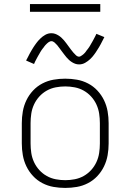

<svg xmlns="http://www.w3.org/2000/svg" viewBox="-20 -914 640 942"><path d="M300 8Q271 8 242.5 3Q214 -2 188 -15.5Q162 -29 142 -50.5Q122 -72 109.5 -98Q97 -124 92 -152.5Q87 -181 87 -210V-310Q87 -339 92 -367.5Q97 -396 109.5 -422Q122 -448 142 -469.5Q162 -491 188 -504.5Q214 -518 242.5 -523Q271 -528 300 -528Q329 -528 357.5 -523Q386 -518 412 -504.5Q438 -491 458 -469.5Q478 -448 490.5 -422Q503 -396 508 -367.5Q513 -339 513 -310V-210Q513 -181 508 -152.5Q503 -124 490.5 -98Q478 -72 458 -50.5Q438 -29 412 -15.5Q386 -2 357.5 3Q329 8 300 8ZM300 -30Q323 -30 346.5 -34.5Q370 -39 390.5 -50.5Q411 -62 427 -79.5Q443 -97 453 -118.5Q463 -140 466.5 -163.5Q470 -187 470 -210V-310Q470 -333 466.5 -356.5Q463 -380 453 -401.5Q443 -423 427 -440.5Q411 -458 390.5 -469.5Q370 -481 346.5 -485.5Q323 -490 300 -490Q277 -490 253.5 -485.5Q230 -481 209.5 -469.5Q189 -458 173 -440.5Q157 -423 147 -401.5Q137 -380 133.5 -356.5Q130 -333 130 -310V-210Q130 -187 133.5 -163.5Q137 -140 147 -118.5Q157 -97 173 -79.5Q189 -62 209.5 -50.5Q230 -39 253.5 -34.5Q277 -30 300 -30ZM368 -598Q358 -598 349.5 -601Q341 -604 333 -609Q325 -614 318.5 -620Q312 -626 306 -633Q300 -640 294.5 -647.5Q289 -655 283.5 -662Q278 -669 272 -677.5Q266 -686 260.5 -692.5Q255 -699 247.5 -705.5Q240 -712 232 -712Q228 -712 224 -710Q220 -708 217 -706Q214 -704 210.5 -700.5Q207 -697 203 -693Q199 -689 198 -687Q197 -685 195 -682.5Q193 -680 190.5 -677Q188 -674 186 -671Q184 -668 181.5 -664.5Q179 -661 177 -657Q175 -653 172.5 -649Q170 -645 167.5 -640.5Q165 -636 162.5 -631.5Q160 -627 157.5 -622Q155 -617 152 -611.5Q149 -606 147 -600L108 -617Q113 -626 117.5 -635Q122 -644 126 -651.5Q130 -659 134.5 -666.5Q139 -674 143 -680.5Q147 -687 151 -692.5Q155 -698 159 -703.5Q163 -709 167 -713.5Q171 -718 177 -724Q183 -730 189 -734.5Q195 -739 202 -743Q209 -747 216.5 -749Q224 -751 232 -751Q242 -751 250.5 -748Q259 -745 267 -740Q275 -735 281.5 -729Q288 -723 294 -716Q300 -709 305.5 -701.5Q311 -694 316.5 -686.5Q322 -679 328 -671Q334 -663 339.5 -656.5Q345 -650 352.5 -643Q360 -636 368 -636Q372 -636 376 -638.5Q380 -641 383 -643Q386 -645 389.5 -648Q393 -651 397 -655.5Q401 -660 402 -662Q403 -664 405 -666.5Q407 -669 409.5 -672Q412 -675 414 -678Q416 -681 418.5 -684.5Q421 -688 423 -692Q425 -696 427.5 -700Q430 -704 432.5 -708.5Q435 -713 437.5 -717.5Q440 -722 442.5 -727Q445 -732 448 -737.5Q451 -743 453 -748L492 -732Q487 -722 482.5 -713.5Q478 -705 474 -697Q470 -689 465.5 -682Q461 -675 457 -668.5Q453 -662 449 -656Q445 -650 441 -645Q437 -640 433 -635Q429 -630 423 -624.5Q417 -619 411 -614.5Q405 -610 398 -606Q391 -602 383.5 -600Q376 -598 368 -598ZM472 -856H127V-894H472Z"/></svg>

Font: Iosevka Aile Extralight
Style: Regular
Weight: 200
Designer: Belleve Invis
Foundry: Belleve Invis
Version: Version 31.1.0; ttfautohint (v1.8.4)